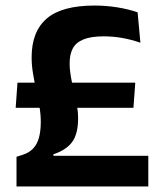

<svg xmlns="http://www.w3.org/2000/svg" viewBox="-20 -672 584 692"><path d="M461 -283.5H36.5L43 -374H467.5ZM172.5 -116V-110.5H514.5V0H39.5V-107L60 -113.5Q84.5 -121 99.2 -136.5Q114 -152 120.5 -176.2Q127 -200.5 127 -233Q127 -260 122 -288.8Q117 -317.5 110.5 -347.2Q104 -377 99 -406.8Q94 -436.5 94 -465.5Q94 -558.5 148.5 -605.2Q203 -652 320.5 -652Q362 -652 402.8 -645.5Q443.5 -639 476 -627.5L486 -518Q453 -529.5 420.5 -535.2Q388 -541 353.5 -541Q308 -541 281 -530Q254 -519 242.5 -497.8Q231 -476.5 231 -444.5Q231 -420.5 235.5 -395.2Q240 -370 246.2 -344.5Q252.5 -319 257 -294.2Q261.5 -269.5 261.5 -246Q261.5 -189.5 240 -160.2Q218.5 -131 172.5 -116Z"/></svg>

Font: Anek Devanagari Medium SemiBold
Style: Regular
Weight: 600
Version: Version 1.003